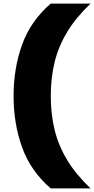

<svg xmlns="http://www.w3.org/2000/svg" viewBox="-20 -828 524 1068"><path d="M262 220Q150 123 102.8 -8.8Q55.5 -140.5 55.5 -294Q55.5 -447.5 102.8 -579.2Q150 -711 262 -808H483.5Q402.5 -730.5 354.2 -651Q306 -571.5 284.2 -484Q262.5 -396.5 262.5 -294Q262.5 -191.5 284.2 -104Q306 -16.5 354.2 63Q402.5 142.5 483.5 220Z"/></svg>

Font: Encode Sans Exp XBd
Style: Regular
Weight: 800
Width: 7
Designer: Multiple Designers
Foundry: Impallari Type
Version: Version 3.002; ttfautohint (v1.8.3) -l 8 -r 50 -G 200 -x 14 